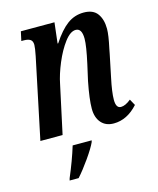

<svg xmlns="http://www.w3.org/2000/svg" viewBox="-115 -625 762 927"><g transform="rotate(-15 266.5 -162.0)"><path d="M310 -86Q310 -134 327 -220L345 -300Q364 -386 364 -422Q364 -474 333 -474Q306 -474 277 -435.5Q248 -397 225 -342Q202 -287 193 -241L141 0H30L114 -401Q122 -441 122 -456Q122 -475 111 -482.5Q100 -490 78 -490H66L76 -536H244L232 -433H235Q273 -491 309.5 -518Q346 -545 392 -545Q439 -545 460 -516Q481 -487 481 -440Q481 -409 467 -345L462 -319L439 -208Q424 -138 424 -100Q424 -58 449 -58Q471 -58 499 -81L516 -50Q462 10 395 10Q355 10 332.5 -16Q310 -42 310 -86ZM120 210Q154 130 175 61H270L268 69Q256 96 223 143Q190 190 162 221H117Z"/></g></svg>

Font: Noto Serif CondSemiBold
Style: Italic
Weight: 600
Width: 3
Italic angle: -12°
Designer: Monotype Design Team
Foundry: Monotype Imaging Inc.
Version: Version 1.001